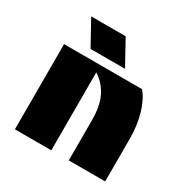

<svg xmlns="http://www.w3.org/2000/svg" viewBox="-132 -667 759 781"><g transform="rotate(30 247.0 -276.5)"><path d="M39 0V-400H405Q432 -369 447.5 -315.5Q463 -262 463 -200V0H292V-189Q292 -257 270.5 -299Q249 -341 210 -366V0ZM78 -553H240L304 -437H142Z"/></g></svg>

Font: Tac One
Style: Regular
Weight: 400
Designer: Oluseyi Olusanya, David Udoh, Eyiyemi Adegbite, Mirko Velimirović
Version: Version 1.003; ttfautohint (v1.8.4.7-5d5b)